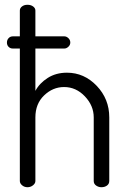

<svg xmlns="http://www.w3.org/2000/svg" viewBox="-20 -783 536 803"><path d="M34 -631H63V-739Q63 -749 72 -756Q81 -763 95 -763Q109 -763 118.5 -756Q128 -749 128 -739V-631H249Q258 -631 266 -623.5Q274 -616 274 -605Q274 -595 266 -587.5Q258 -580 249 -580H128V-403Q145 -435 179.5 -457Q214 -479 260 -479Q332 -479 384.5 -424Q437 -369 437 -292V-26Q437 -14 427.5 -7Q418 0 404 0Q392 0 382 -7Q372 -14 372 -26V-292Q372 -341 335 -380Q298 -419 248 -419Q201 -419 164.5 -384Q128 -349 128 -292V-26Q128 -16 118 -8Q108 0 95 0Q82 0 72.5 -8Q63 -16 63 -26V-580H34Q23 -580 16 -587Q9 -594 9 -605Q9 -616 16 -623.5Q23 -631 34 -631Z"/></svg>

Font: Terminal Dosis
Style: Regular
Weight: 400
Designer: Edgar Tolentino, Pablo Impallari, Igino Marini
Foundry: Edgar Tolentino, Pablo Impallari, Igino Marini
Version: Version 1.007